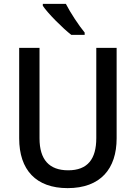

<svg xmlns="http://www.w3.org/2000/svg" viewBox="-20 -961 702 991"><path d="M320 -941H201V-931C227 -892 304 -815 348 -781H417V-793C387 -829 343 -896 320 -941ZM582 -247V-714H477V-248C477 -141 433 -82 332 -82C234 -82 184 -137 184 -247V-714H79V-247C79 -84 166 10 329 10C499 10 582 -90 582 -247Z"/></svg>

Font: Noto Sans Myanmar UI SemiCondensed Medium
Style: Regular
Weight: 500
Width: 4
Designer: Monotype Design Team
Foundry: Monotype Imaging Inc.
Version: Version 2.103